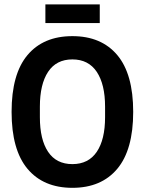

<svg xmlns="http://www.w3.org/2000/svg" viewBox="-20 -861 673 893"><path d="M191.1 -840.6H444V-753.7H191.1ZM107.9 -604.9Q182 -692.9 316.7 -692.9Q451.3 -692.9 525.4 -604.9Q599.5 -516.9 599.5 -340.6Q599.5 -164.2 525.4 -75.8Q451.3 12.6 316.7 12.6Q182 12.6 107.9 -75.8Q33.9 -164.2 33.9 -340.6Q33.9 -516.9 107.9 -604.9ZM165.5 -364.9V-315.8Q165.5 -212 203.7 -154.9Q242 -97.7 316.7 -97.7Q391.4 -97.7 430.1 -154.9Q468.7 -212 468.7 -315.8V-364.9Q468.7 -468.7 430.1 -526.7Q391.4 -584.7 316.7 -584.7Q242 -584.7 203.7 -526.9Q165.5 -469.2 165.5 -364.9Z"/></svg>

Font: Puralecka Narrow
Style: Bold
Weight: 700
Designer: Hector Gatti, Marcela Romero, Pablo Cosgaya and Nicolas Silva
Version: Version 1.004;PS 001.004;hotconv 1.0.70;makeotf.lib2.5.58329